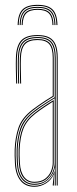

<svg xmlns="http://www.w3.org/2000/svg" viewBox="-20 -746 310 772"><path d="M208 0V-514Q208 -560.8 190.1 -580.9Q172.2 -601 131 -601Q87 -601 68.2 -580.2Q49.5 -559.5 48 -514Q47.2 -490.8 47.8 -463.8Q48.2 -436.8 49 -410H45Q44.2 -436.8 43.8 -464.5Q43.2 -492.2 44 -514Q45.5 -562.8 65.6 -583.9Q85.8 -605 131 -605Q160 -605 177.8 -595.8Q195.5 -586.5 203.8 -566.5Q212 -546.5 212 -514V0ZM118 -7Q147.5 -7 165.5 -21Q183.5 -35 191.8 -54.8Q200 -74.5 200 -91.2V-350.8Q182.8 -340.8 159.2 -325.2Q135.8 -309.8 117.2 -295.2Q79.8 -266.2 66.4 -230.5Q53 -194.8 51 -144.8Q50.5 -129.5 50.8 -121.5Q51 -113.5 52 -90.5Q54 -50.2 71.2 -28.6Q88.5 -7 118 -7ZM118 -11Q90.8 -11 74.4 -31.1Q58 -51.2 56 -90.8Q55 -109.5 54.8 -120Q54.5 -130.5 55 -144.8Q57 -198.2 71.4 -232.1Q85.8 -266 120.2 -292.5Q136.2 -305 157 -319Q177.8 -333 196 -343.8V-91.2Q196 -74.5 188.5 -55.8Q181 -37 163.9 -24Q146.8 -11 118 -11ZM118 -15Q144.8 -15 161 -27.1Q177.2 -39.2 184.6 -57Q192 -74.8 192 -91.2V-336.8Q177.5 -327.8 158.6 -315.1Q139.8 -302.5 122.2 -289Q87.5 -262 74.2 -228.6Q61 -195.2 59 -144.5Q58.5 -129.8 58.8 -122Q59 -114.2 60 -90.8Q62 -54.5 77 -34.8Q92 -15 118 -15ZM118 5Q81.8 5 62 -20.2Q42.2 -45.5 40 -90Q39 -108.5 38.8 -120.2Q38.5 -132 39 -145Q40.8 -192 53.9 -231.8Q67 -271.5 110 -304.8Q121.5 -313.5 135 -323Q148.5 -332.5 163 -342Q177.5 -351.5 192 -360V-514Q192 -552 177.9 -568.5Q163.8 -585 131 -585Q96 -585 80.6 -568.2Q65.2 -551.5 64 -513.5Q63.2 -490.8 63.8 -465.6Q64.2 -440.5 65 -410H61Q60.2 -438 59.8 -465.1Q59.2 -492.2 60 -513.5Q61.2 -552.2 76.9 -570.6Q92.5 -589 131 -589Q166 -589 181 -571.6Q196 -554.2 196 -514V-357.8Q174 -344.8 152.4 -330.2Q130.8 -315.8 112 -301.2Q71.2 -269.5 58 -231.1Q44.8 -192.8 43 -145Q42.5 -129.8 42.8 -121.5Q43 -113.2 44 -90.2Q46.2 -46.2 65.5 -22.6Q84.8 1 118 1Q146.2 1 168 -14.6Q189.8 -30.2 198.8 -57.5H199.8L196.5 -6V0H192.2V-4.8L196.8 -44.5H195.8Q186.2 -21.8 164.4 -8.4Q142.5 5 118 5ZM200.2 0V-10L201.8 -72.2H200.8Q196.2 -45.8 173.9 -24.4Q151.5 -3 118 -3Q86.2 -3 68.2 -25.6Q50.2 -48.2 48 -90.5Q47 -109 46.8 -120Q46.5 -131 47 -144.8Q48.8 -191.8 61.4 -229.2Q74 -266.8 115 -298.5Q128.2 -308.8 143.4 -319Q158.5 -329.2 173.2 -338.6Q188 -348 200 -355V-514Q200 -556.5 184 -574.8Q168 -593 131 -593Q92.2 -593 74.8 -574.6Q57.2 -556.2 56 -513.8Q55.2 -490.5 55.8 -463.8Q56.2 -437 57 -410H53Q52.2 -437.5 51.8 -464.9Q51.2 -492.2 52 -513.8Q53.2 -557.8 71.4 -577.4Q89.5 -597 131 -597Q170 -597 187 -577.8Q204 -558.5 204 -514V0ZM131 -726.5Q173.2 -726.5 191.8 -707.6Q210.2 -688.8 211 -645.2H207Q206.2 -686.8 188.6 -704.6Q171 -722.5 131 -722.5Q91 -722.5 73.4 -704.6Q55.8 -686.8 55 -645.2H51Q51.8 -688.8 70.2 -707.6Q88.8 -726.5 131 -726.5ZM131 -718.5Q169 -718.5 185.6 -701.5Q202.2 -684.5 203 -645.2H199Q198.5 -682.5 182.6 -698.5Q166.8 -714.5 131 -714.5Q95.2 -714.5 79.4 -698.5Q63.5 -682.5 63 -645.2H59Q59.8 -684.5 76.5 -701.5Q93.2 -718.5 131 -718.5ZM131 -710.5Q164.8 -710.5 179.6 -695.4Q194.5 -680.2 195 -645.2H191Q190.5 -678 176.5 -692.2Q162.5 -706.5 131 -706.5Q99.5 -706.5 85.5 -692.2Q71.5 -678 71 -645.2H67Q67.5 -680.2 82.4 -695.4Q97.2 -710.5 131 -710.5Z"/></svg>

Font: Big Shoulders Inline Thin
Style: Regular
Weight: 100
Designer: Patric King
Foundry: XO Type Co
Version: Version 2.002